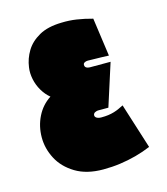

<svg xmlns="http://www.w3.org/2000/svg" viewBox="-85 -579 571 658"><g transform="rotate(-15 200.0 -250.5)"><path d="M321 -361 302 -497Q273 -505 246.5 -509Q220 -513 193 -512Q144 -511 113 -493.5Q82 -476 66 -449.5Q50 -423 46 -393Q43 -373 47.5 -351Q52 -329 63.5 -309.5Q75 -290 91 -277Q60 -257 43 -223Q26 -189 26 -149Q26 -110 45 -73.5Q64 -37 103.5 -13Q143 11 202 11Q233 11 262 7Q291 3 319 -4.5Q347 -12 373 -23L322 -184Q314 -180 305.5 -176Q297 -172 287 -169Q277 -166 266 -164.5Q255 -163 241 -163Q235 -163 230 -164.5Q225 -166 222 -169Q219 -172 219 -176Q219 -179 220.5 -181.5Q222 -184 224.5 -185.5Q227 -187 230.5 -188Q234 -189 238 -189H273L321 -339H248Q243 -339 238.5 -340.5Q234 -342 232 -345Q230 -348 230 -352Q230 -356 232 -358Q234 -360 238 -361.5Q242 -363 247 -363Q258 -363 269.5 -362.5Q281 -362 294 -362Q307 -362 321 -361Z"/></g></svg>

Font: Advent Pro Black
Style: Regular
Weight: 900
Version: Version 3.000